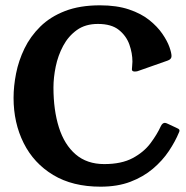

<svg xmlns="http://www.w3.org/2000/svg" viewBox="-20 -691 699 722"><path d="M642 -211Q647 -209 651 -206.5Q655 -204 655 -200Q655 -197 653 -193Q639 -159 615 -123Q591 -87 555 -56.5Q519 -26 470.5 -7.5Q422 11 358 11Q253 11 180 -33Q107 -77 69 -153Q31 -229 31 -323Q31 -367 40.5 -415Q50 -463 72 -508.5Q94 -554 131.5 -591Q169 -628 224.5 -649.5Q280 -671 356 -671Q419 -671 465 -655.5Q511 -640 541.5 -615.5Q572 -591 590.5 -564Q609 -537 617 -514.5Q625 -492 625 -480Q625 -468 610 -463L502 -425Q496 -422 487 -422Q476 -422 476 -430Q476 -432 477 -443.5Q478 -455 478 -459Q478 -491 466.5 -523.5Q455 -556 427 -578.5Q399 -601 348 -601Q301 -601 269 -578Q237 -555 217.5 -518.5Q198 -482 189.5 -440.5Q181 -399 181 -362Q181 -277 201.5 -212Q222 -147 264.5 -110.5Q307 -74 372 -74Q437 -74 479 -96.5Q521 -119 546 -152.5Q571 -186 585 -217Q591 -229 600 -229Q604 -229 612 -225Z"/></svg>

Font: Young Serif
Style: Regular
Weight: 400
Designer: Bastien Sozeau
Foundry: NBR — Bastien Sozeau
Version: Version 3.004; ttfautohint (v1.8.4.7-5d5b);gftools[0.9.33]